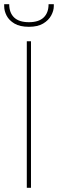

<svg xmlns="http://www.w3.org/2000/svg" viewBox="-60 -897 277 917"><path d="M68 0V-700H88V0ZM78 -769Q35 -769 9 -784.5Q-17 -800 -28.5 -822.5Q-40 -845 -40 -867V-877H-16Q-16 -836 7.5 -813.5Q31 -791 78 -791Q125 -791 148.5 -813.5Q172 -836 172 -877H197V-868Q197 -846 184.5 -823Q172 -800 146 -784.5Q120 -769 78 -769Z"/></svg>

Font: DM Sans 28pt Thin
Style: Regular
Weight: 250
Version: Version 4.004;gftools[0.9.30]